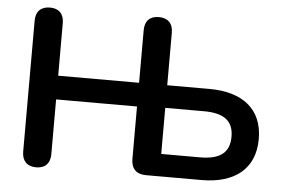

<svg xmlns="http://www.w3.org/2000/svg" viewBox="-51 -784 1266 863"><g transform="rotate(5 582.0 -352.5)"><path d="M141 8C182 8 204 -16 204 -57V-304H569V-67C569 -24 592 0 636 0H887C1037 0 1127 -72 1127 -206C1127 -340 1037 -411 887 -411H696V-648C696 -690 673 -713 632 -713C591 -713 569 -690 569 -648V-411H204V-648C204 -690 181 -713 141 -713C100 -713 77 -690 77 -648V-57C77 -16 100 8 141 8ZM871 -101H696V-309H871C962 -309 1004 -276 1004 -206C1004 -134 962 -101 871 -101Z"/></g></svg>

Font: SN Pro SemiBold
Style: Regular
Weight: 600
Designer: Tobias Whetton
Foundry: Supernotes
Version: Version 1.003;Glyphs 3.3 (3324)